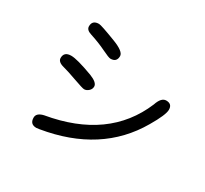

<svg xmlns="http://www.w3.org/2000/svg" viewBox="-154 -975 1308 1226"><g transform="rotate(30 500.0 -362.5)"><path d="M200.2 -485.4Q244.1 -485.4 365.2 -440.4Q424.8 -417 424.8 -387.7Q424.8 -368.2 409.2 -354.5Q393.6 -340.8 377 -340.8Q364.3 -340.8 296.4 -365.2Q228.5 -389.6 193.4 -398.4Q147.5 -410.2 147.5 -439.5Q147.5 -485.4 200.2 -485.4ZM252 -750Q268.6 -750 382.8 -706.1Q470.7 -672.9 470.7 -638.7Q470.7 -593.8 424.8 -593.8Q412.1 -593.8 360.4 -619.1Q308.6 -644.5 242.2 -666Q203.1 -677.7 203.1 -705.1Q203.1 -750 252 -750ZM868.2 -541Q912.1 -541 912.1 -498Q912.1 -460 851.6 -357.4Q670.9 -45.9 258.8 22.5L236.3 25.4Q188.5 25.4 188.5 -23.4Q188.5 -57.6 239.3 -69.3Q670.9 -143.6 811.5 -479.5Q832 -541 868.2 -541Z"/></g></svg>

Font: YuPearl-Regular
Style: Regular
Weight: 400
Designer: Max Yao
Foundry: Max-Everyday
Version: Version 1.011; ttfautohint (v1.8.3)